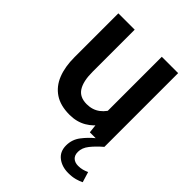

<svg xmlns="http://www.w3.org/2000/svg" viewBox="-204 -600 914 914"><g transform="rotate(45 253.0 -143.0)"><path d="M227 9.5Q165.5 9.5 126.5 -16.5Q87.5 -42.5 68.8 -89.5Q50 -136.5 50 -201V-496.5H160V-212.5Q160 -149.5 180.8 -116.8Q201.5 -84 249 -84Q288 -84 316 -105.2Q344 -126.5 360.5 -165.5L342.5 -102V-496.5H452.5V0H354.5L345.5 -81.5L370 -68.5Q348.5 -33.5 311.8 -12Q275 9.5 227 9.5ZM394 0H452.5Q421 27 400.5 52.8Q380 78.5 380 106Q380 129 393.2 140.8Q406.5 152.5 428 152.5Q443.5 152.5 456.5 149Q469.5 145.5 482.5 139.5L498.5 192Q485 199 465 204.5Q445 210 419 210Q376.5 210 347.5 187.8Q318.5 165.5 318.5 124Q318.5 84.5 342.2 53.5Q366 22.5 394 0Z"/></g></svg>

Font: Cabin SemiCondensed SemiBold
Style: Regular
Weight: 600
Width: 4
Designer: Pablo Impallari
Foundry: Pablo Impallari. http://www.impallari.com Igino Marini. http://www.ikern.com
Version: Version 3.001